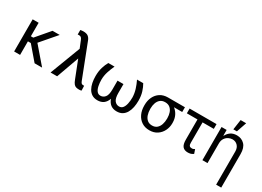

<svg xmlns="http://www.w3.org/2000/svg" viewBox="-24 -1649 3726 2735"><g transform="rotate(30 1839.0 -281.0)"><path d="M419 0 228 -223H180.4V0H82.4V-528.4H180.4V-306.8H220.2L409.1 -528.4H527L307.5 -273.1L542.6 0Z M794 -741.5Q848.4 -741.5 875.4 -720.2Q902.3 -698.9 916.2 -660.5L1127.8 -115.1Q1137.4 -91.6 1147.4 -83.5Q1157.3 -75.3 1173.3 -75.3H1190.3L1193.2 2.8Q1187.9 5 1177.2 6.7Q1166.5 8.5 1154.8 8.5Q1125.7 8.5 1104.4 2.3Q1083.1 -3.9 1066.1 -24.7Q1049 -45.5 1032.7 -89.5L922.9 -369.7L789.8 0H681.8L871.8 -499.6L823.9 -617.9Q813.2 -644.5 800.4 -653.9Q787.6 -663.4 768.5 -663.4Q764.2 -663.4 757.1 -663.2Q750 -663 745.7 -661.9V-735.8Q752.1 -737.9 767.8 -739.7Q783.4 -741.5 794 -741.5Z M1327.1 -528.4H1429.3Q1400.6 -467.7 1380.7 -404.8Q1360.8 -342 1359.7 -277Q1359.7 -220.2 1369.5 -172.8Q1379.3 -125.4 1401.5 -96.8Q1423.7 -68.2 1460.6 -68.2Q1505.3 -68.2 1535.5 -104.9Q1565.7 -141.7 1565.7 -230.1V-376.4H1663.7V-230.1Q1663.7 -141.7 1693.2 -104.9Q1722.7 -68.2 1767.4 -68.2Q1805 -68.2 1827.4 -96.4Q1849.8 -124.6 1859.7 -172.1Q1869.7 -219.5 1869.7 -277Q1867.5 -342 1848 -404.8Q1828.5 -467.7 1798.7 -528.4H1900.9Q1927.6 -483.7 1947.6 -420.3Q1967.7 -356.9 1967.7 -277Q1967.7 -220.5 1957.4 -169Q1947.1 -117.5 1924 -77.1Q1900.9 -36.6 1863.5 -13.3Q1826 9.9 1771.7 9.9Q1655.2 9.9 1614 -105.5Q1573.5 9.9 1456.3 9.9Q1402.3 9.9 1365.2 -13.3Q1328.1 -36.6 1305.2 -77.1Q1282.3 -117.5 1272 -169Q1261.7 -220.5 1261.7 -277Q1261.7 -356.9 1281.1 -420.3Q1300.4 -483.7 1327.1 -528.4Z M2072.8 -258.5V-269.9Q2072.8 -343 2101 -401.6Q2129.3 -460.2 2182 -494.3Q2234.7 -528.4 2308.6 -528.4H2587V-450.3H2451.3Q2497.2 -415.5 2521.5 -364Q2545.8 -312.5 2545.8 -248.6V-238.6Q2545.8 -174.7 2517.9 -117.9Q2490.1 -61.1 2437.3 -25.6Q2384.6 9.9 2310 9.9Q2235.4 9.9 2182.4 -25.6Q2129.3 -61.1 2101 -121.8Q2072.8 -182.5 2072.8 -258.5ZM2170.8 -269.9V-258.5Q2170.8 -207.4 2185.2 -164.1Q2199.6 -120.7 2230.3 -94.5Q2261 -68.2 2310 -68.2Q2358.3 -68.2 2388.7 -94.5Q2419 -120.7 2433.4 -164.1Q2447.8 -207.4 2447.8 -258.5V-269.9Q2447.8 -318.2 2433.4 -359.2Q2419 -400.2 2388.3 -425.2Q2357.6 -450.3 2308.6 -450.3Q2260.3 -450.3 2229.9 -425.2Q2199.6 -400.2 2185.2 -359.2Q2170.8 -318.2 2170.8 -269.9Z M3096.9 -545.5V-467.3H2912.3V-132.1Q2912.3 -100.9 2921 -87.9Q2929.7 -74.9 2942.3 -72.3Q2954.9 -69.6 2966.3 -69.6Q2979 -69.6 2990.9 -74.8Q3002.8 -79.9 3010.3 -85.2L3033 -18.5Q3008.5 -0.4 2986.3 4.8Q2964.1 9.9 2940.7 9.9Q2885.3 9.9 2856.9 -23.8Q2828.5 -57.5 2828.5 -136.4V-467.3H2653.8V-545.5Z M3263.1 -322.4V0H3179.3V-545.5H3263.1V-453.1H3268.8Q3288 -494.7 3328.5 -523.6Q3369 -552.6 3430.8 -552.6Q3507.5 -552.6 3557.2 -501.8Q3606.9 -451 3606.9 -346.6V204.5H3523.1V-340.9Q3523.1 -400.6 3489.5 -436.1Q3456 -471.6 3403.8 -471.6Q3372.5 -471.6 3340 -455.6Q3307.5 -439.6 3285.3 -406.6Q3263.1 -373.6 3263.1 -322.4ZM3341.3 -600.9 3365.4 -767H3456.3L3399.5 -600.9Z"/></g></svg>

Font: Inter UI
Style: Regular
Weight: 400
Designer: Rasmus Andersson
Foundry: rsms
Version: Version 2.2